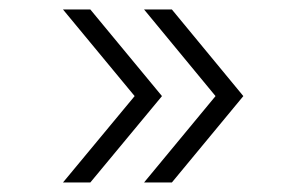

<svg xmlns="http://www.w3.org/2000/svg" viewBox="-20 -483 652 408"><path d="M266.1 -278.8 113.8 -462.9H171.9L324.2 -278.8L171.9 -95.2H113.8ZM438 -278.8 286.1 -462.9H345.2L497.1 -278.8L345.2 -95.2H286.1Z"/></svg>

Font: Oakes Grotesk
Style: Light Italic
Weight: 300
Designer: Samuel Oakes
Foundry: Samuel Oakes
Version: Version 1.0 | wf-rip DC20170320